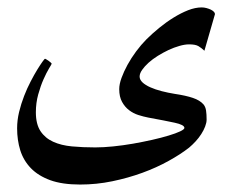

<svg xmlns="http://www.w3.org/2000/svg" viewBox="-20 -369 636 515"><path d="M528.3 -232.9Q520 -240.7 512 -245.4Q503.9 -250 487.3 -250Q475.6 -250 461.2 -245.8Q446.8 -241.7 432.1 -234.9Q417.5 -228 403.3 -219.2Q389.2 -210.4 378.4 -200.7Q367.7 -190.9 361.1 -181.4Q354.5 -171.9 354.5 -163.6Q354.5 -155.3 362.3 -147.9Q370.1 -140.6 383.3 -134.8Q396.5 -128.9 413.6 -124.5Q430.7 -120.1 448.7 -117.2Q478.5 -112.8 497.3 -106.4Q516.1 -100.1 525.9 -88.9Q531.2 -82.5 532.7 -72.5Q534.2 -62.5 534.2 -48.3Q534.2 -40 530.3 -29.8Q526.4 -19.5 519.8 -9.3Q513.2 1 504.6 10.3Q496.1 19.5 487.3 26.9Q464.4 44.9 432.1 62.7Q399.9 80.6 361.8 94.5Q323.7 108.4 281.2 117.2Q238.8 126 194.8 126Q147 126 114.7 114.3Q82.5 102.5 62.7 82Q43 61.5 34.4 34.2Q25.9 6.8 25.9 -24.9Q25.9 -46.4 31.2 -68.6Q36.6 -90.8 44.7 -111.6Q52.7 -132.3 62.3 -150.6Q71.8 -168.9 80.1 -182.4Q88.4 -195.8 94 -203.6Q99.6 -211.4 100.6 -211.4Q101.6 -211.4 104.7 -209.5Q107.9 -207.5 111.1 -205.3Q114.3 -203.1 116.5 -200.9Q118.7 -198.7 118.7 -198.2Q118.2 -196.3 111.3 -185.1Q104.5 -173.8 96.7 -156.2Q88.9 -138.7 82.5 -115.7Q76.2 -92.8 76.2 -67.9Q76.2 -36.1 88.6 -17.3Q101.1 1.5 122.6 11.2Q144 21 173.1 23.7Q202.1 26.4 235.4 26.4Q257.3 26.4 283.7 23.7Q310.1 21 336.7 16.4Q363.3 11.7 388.2 6.1Q413.1 0.5 432.4 -5.4Q451.7 -11.2 463.1 -16.6Q474.6 -22 474.6 -25.9Q474.6 -34.2 448.7 -39.8Q422.9 -45.4 377.4 -53.7Q364.7 -56.2 351.1 -60.5Q337.4 -64.9 326.2 -73.5Q314.9 -82 307.4 -95.7Q299.8 -109.4 299.8 -129.9Q299.8 -143.1 305.9 -159.9Q312 -176.8 322 -195.1Q332 -213.4 345.2 -231.2Q358.4 -249 373 -263.7Q388.2 -278.8 407 -294.2Q425.8 -309.6 445.6 -321.8Q465.3 -334 484.6 -341.6Q503.9 -349.1 521 -349.1Q527.3 -349.1 533.7 -347.4Q540 -345.7 545.2 -343.3Q550.3 -340.8 553.5 -337.6Q556.6 -334.5 556.6 -331.1Z"/></svg>

Font: Scheherazade
Style: Bold
Weight: 700
Version: Version 2.100 (build 932/914)